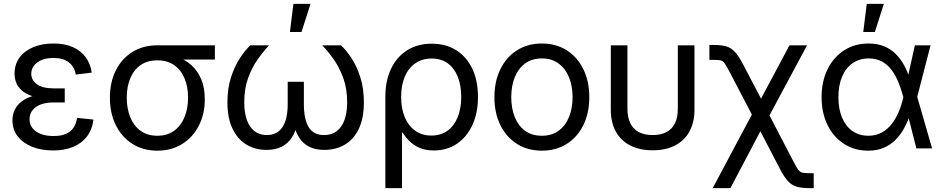

<svg xmlns="http://www.w3.org/2000/svg" viewBox="-20 -762 4841 986"><path d="M252.4 10.7Q193.4 10.7 146 -7.8Q98.6 -26.4 71.3 -61.3Q43.9 -96.2 43.9 -143.6Q43.9 -173.3 55.9 -198.5Q67.9 -223.6 92.8 -242.2Q117.7 -260.7 156.2 -271.2Q194.8 -281.7 249 -281.7H312.5V-235.8H253.4Q216.8 -235.8 189.5 -225.6Q162.1 -215.3 147 -196Q131.8 -176.8 131.8 -149.4Q131.8 -110.4 165.3 -86.9Q198.7 -63.5 255.4 -63.5Q293 -63.5 318.1 -74.2Q343.3 -85 357.2 -105.7Q371.1 -126.5 376 -156.7L460 -147.9Q453.6 -96.2 426.3 -60.8Q398.9 -25.4 354.7 -7.3Q310.5 10.7 252.4 10.7ZM252.9 -253.9Q199.7 -253.9 161.9 -263.7Q124 -273.4 100.3 -290.8Q76.7 -308.1 65.7 -332Q54.7 -356 54.7 -383.8Q54.7 -430.7 79.8 -465.6Q105 -500.5 150.1 -519.5Q195.3 -538.6 254.4 -538.6Q312 -538.6 353.5 -520.3Q395 -502 419.7 -468.5Q444.3 -435.1 451.2 -389.2L369.1 -378.9Q363.3 -418 334.2 -441.2Q305.2 -464.4 254.4 -464.4Q202.6 -464.4 171.6 -441.4Q140.6 -418.5 140.6 -382.8Q140.6 -351.1 169.4 -329.6Q198.2 -308.1 257.8 -308.1H312.5V-253.9Z M788.1 11.7Q715.3 11.7 660.4 -22.9Q605.5 -57.6 575 -118.9Q544.4 -180.2 544.4 -260.3Q544.4 -340.3 575 -400.9Q605.5 -461.4 660.4 -495.4Q715.3 -529.3 788.1 -529.3H1083.5V-456.1H873.5L788.1 -452.1Q736.8 -452.1 701.7 -427.5Q666.5 -402.8 648.7 -359.4Q630.9 -315.9 630.9 -260.3Q630.9 -205.1 648.7 -160.6Q666.5 -116.2 701.4 -90.6Q736.3 -64.9 788.1 -64.9Q839.4 -64.9 874.5 -90.8Q909.7 -116.7 927.7 -160.9Q945.8 -205.1 945.8 -260.3Q945.8 -315.9 927.7 -359.4Q909.7 -402.8 874.5 -427.5Q839.4 -452.1 788.1 -452.1V-486.3Q839.8 -486.3 884.3 -471.9Q928.7 -457.5 961.7 -428.5Q994.6 -399.4 1013.2 -355.5Q1031.7 -311.5 1031.7 -252.4Q1031.7 -176.8 1001.2 -116.9Q970.7 -57.1 915.8 -22.7Q860.8 11.7 788.1 11.7Z M1348.6 7.8Q1290.5 7.8 1245.4 -19.5Q1200.2 -46.9 1174.1 -101.1Q1147.9 -155.3 1147.9 -236.3Q1147.9 -309.1 1166.7 -366.2Q1185.5 -423.3 1212.9 -464.6Q1240.2 -505.9 1265.6 -529.3H1361.8Q1331.5 -497.1 1302.2 -455.3Q1272.9 -413.6 1253.7 -359.9Q1234.4 -306.2 1234.4 -237.8Q1234.4 -156.7 1264.6 -112.5Q1294.9 -68.4 1350.1 -68.4Q1403.3 -68.4 1430.4 -109.1Q1457.5 -149.9 1457.5 -228V-341.8H1540.5V-228Q1540.5 -149.9 1565.2 -109.1Q1589.8 -68.4 1644 -68.4Q1701.2 -68.4 1731.9 -112.3Q1762.7 -156.2 1762.7 -237.8Q1762.7 -307.1 1742.9 -361.3Q1723.1 -415.5 1693.8 -457Q1664.6 -498.5 1634.8 -529.3H1731Q1756.3 -506.3 1783.7 -465.6Q1811 -424.8 1829.8 -367.2Q1848.6 -309.6 1848.6 -236.3Q1848.6 -154.8 1822.8 -100.6Q1796.9 -46.4 1751 -19.3Q1705.1 7.8 1646 7.8Q1598.6 7.8 1567.1 -8.8Q1535.6 -25.4 1517.1 -54.2Q1498.5 -83 1488.8 -119.6H1504.9Q1496.1 -81.5 1476.6 -52.7Q1457 -23.9 1425.5 -8.1Q1394 7.8 1348.6 7.8ZM1468.8 -597.7 1486.8 -742.2H1574.7L1528.3 -597.7Z M1959 204.1V-264.6Q1959 -348.1 1988.5 -409.4Q2018.1 -470.7 2071.5 -504.2Q2125 -537.6 2196.8 -537.6Q2269.5 -537.6 2322.8 -504.2Q2376 -470.7 2405.3 -409.4Q2434.6 -348.1 2434.6 -264.2Q2434.6 -182.1 2406 -120.1Q2377.4 -58.1 2326.4 -23.7Q2275.4 10.7 2208 10.7Q2165.5 10.7 2134.8 -2.7Q2104 -16.1 2083 -37.1Q2062 -58.1 2047.9 -81.1H2044.4V204.1ZM2194.8 -65.9Q2244.1 -65.9 2278.3 -90.8Q2312.5 -115.7 2330.6 -160.6Q2348.6 -205.6 2348.6 -264.6Q2348.6 -322.8 2331.1 -367.2Q2313.5 -411.6 2279.8 -436.5Q2246.1 -461.4 2196.8 -461.4Q2147.9 -461.4 2112.8 -437Q2077.6 -412.6 2058.8 -368.4Q2040 -324.2 2040 -264.6Q2040 -205.1 2058.6 -160.4Q2077.1 -115.7 2112.1 -90.8Q2147 -65.9 2194.8 -65.9Z M2762.7 11.7Q2689.9 11.7 2635 -22.9Q2580.1 -57.6 2549.6 -119.6Q2519 -181.6 2519 -262.7Q2519 -344.2 2549.6 -406.5Q2580.1 -468.8 2635 -503.7Q2689.9 -538.6 2762.7 -538.6Q2835.4 -538.6 2890.4 -503.7Q2945.3 -468.8 2975.8 -406.5Q3006.3 -344.2 3006.3 -262.7Q3006.3 -181.6 2975.8 -119.6Q2945.3 -57.6 2890.4 -22.9Q2835.4 11.7 2762.7 11.7ZM2762.7 -64.9Q2814 -64.9 2849.1 -90.8Q2884.3 -116.7 2902.3 -161.6Q2920.4 -206.5 2920.4 -262.7Q2920.4 -319.3 2902.3 -364.3Q2884.3 -409.2 2849.1 -435.5Q2814 -461.9 2762.7 -461.9Q2711.4 -461.9 2676.3 -435.8Q2641.1 -409.7 2623.3 -364.7Q2605.5 -319.8 2605.5 -262.7Q2605.5 -206.1 2623.3 -161.4Q2641.1 -116.7 2676 -90.8Q2710.9 -64.9 2762.7 -64.9Z M3331.5 9.8Q3264.6 9.8 3216.3 -15.1Q3168 -40 3142.3 -86.9Q3116.7 -133.8 3116.7 -199.2V-529.3H3202.1V-203.1Q3202.1 -159.2 3216.8 -129.2Q3231.4 -99.1 3260.5 -83.7Q3289.6 -68.4 3331.5 -68.4Q3374 -68.4 3402.8 -83.7Q3431.6 -99.1 3446.3 -129.2Q3460.9 -159.2 3460.9 -203.1V-529.3H3546.4V-199.2Q3546.4 -133.8 3520.8 -86.9Q3495.1 -40 3447 -15.1Q3398.9 9.8 3331.5 9.8Z M3640.1 204.1 3866.7 -221.7H3904.3L4056.6 70.8Q4070.8 98.6 4079.8 110.4Q4088.9 122.1 4101.3 124.8Q4113.8 127.4 4137.7 127.4H4158.7V204.1H4137.7Q4099.1 204.1 4073.5 197.3Q4047.9 190.4 4027.8 169.7Q4007.8 148.9 3985.8 106.4L3884.8 -87.9L3731 204.1ZM3864.3 -129.4 3725.6 -395Q3710 -424.3 3701.2 -436.8Q3692.4 -449.2 3680.7 -451.9Q3668.9 -454.6 3644 -454.6H3623V-531.2H3644Q3683.1 -531.2 3708.5 -524.2Q3733.9 -517.1 3753.9 -495.6Q3773.9 -474.1 3796.4 -430.7L3888.2 -255.4L4034.2 -529.3H4124.5L3910.2 -129.4Z M4439 11.7Q4368.2 11.7 4314 -23.4Q4259.8 -58.6 4229.5 -120.6Q4199.2 -182.6 4199.2 -262.7Q4199.2 -343.8 4229.7 -406Q4260.3 -468.3 4314.7 -503.4Q4369.1 -538.6 4440.4 -538.6Q4485.4 -538.6 4519.8 -524.4Q4554.2 -510.3 4579.3 -485.4Q4604.5 -460.4 4622.3 -428.2Q4640.1 -396 4651.4 -359.4H4681.6L4689.9 -266.1L4766.6 0H4686L4618.2 -266.1Q4607.9 -305.2 4593.3 -340.6Q4578.6 -376 4558.1 -403.3Q4537.6 -430.7 4508.8 -446.3Q4480 -461.9 4441.4 -461.9Q4393.6 -461.9 4358.4 -437.5Q4323.2 -413.1 4304.4 -368.4Q4285.6 -323.7 4285.6 -262.7Q4285.6 -202.6 4304.2 -158.2Q4322.8 -113.8 4357.2 -89.4Q4391.6 -64.9 4439.5 -64.9Q4478 -64.9 4507.8 -81.1Q4537.6 -97.2 4559.3 -125.2Q4581.1 -153.3 4595.7 -188.7Q4610.4 -224.1 4619.1 -263.2L4678.2 -529.3H4758.8L4689.9 -263.2L4681.6 -170.4H4653.3Q4640.6 -135.3 4622.6 -102.5Q4604.5 -69.8 4578.9 -43.9Q4553.2 -18.1 4518.8 -3.2Q4484.4 11.7 4439 11.7ZM4413.1 -597.7 4431.2 -742.2H4519L4472.7 -597.7Z"/></svg>

Font: Inter 24pt
Style: Regular
Weight: 400
Designer: Rasmus Andersson
Foundry: rsms
Version: Version 4.001;git-66647c0bb